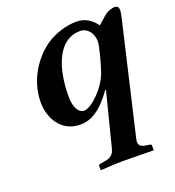

<svg xmlns="http://www.w3.org/2000/svg" viewBox="-125 -541 801 878"><g transform="rotate(-20 275.0 -102.0)"><path d="M298 161C291 189 277 201 245 206L226 209C221 210 216 211 216 217V236L218 238C218 238 287 233 323 233C362 233 473 235 473 235L475 233V213C475 208 473 206 469 205L450 202C435 200 409 195 417 161L544 -384C552 -419 556 -442 527 -442C520 -442 495 -436 477 -420L439 -386C416 -418 384 -439 343 -439C299 -439 238 -424 188 -388C118 -336 64 -247 64 -147C64 -72 107 10 201 10C250 10 299 -14 361 -100L364 -99ZM405 -320C405 -304 389 -236 370 -180C347 -115 275 -44 238 -44C214 -44 193 -72 193 -128C193 -277 242 -393 344 -393C380 -393 405 -361 405 -320Z"/></g></svg>

Font: Libertinus Serif
Style: Bold Italic
Weight: 700
Italic angle: -12°
Designer: Philipp H. Poll, Khaled Hosny
Foundry: Caleb Maclennan
Version: Version 7.050;RELEASE